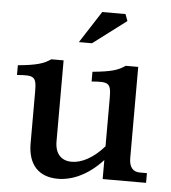

<svg xmlns="http://www.w3.org/2000/svg" viewBox="-53 -781 754 846"><g transform="rotate(5 324.0 -358.5)"><path d="M214 -148V-506H160C127 -484 98 -475 15 -467V-424C91 -430 101 -425 101 -358V-129C101 -34 150 16 234 16C295 16 366 -13 431 -84V0H623V-43H591C561 -43 544 -64 544 -101V-506H489C457 -484 428 -475 345 -467V-424C421 -430 431 -425 431 -358V-145C383 -90 332 -64 288 -64C242 -64 214 -93 214 -148ZM274 -592H332L479 -703L468 -733H365Z"/></g></svg>

Font: LT Superior Serif Semibold
Style: Regular
Weight: 600
Designer: Daniel Lyons
Foundry: LyonsType
Version: Version 2.120;FEAKit 1.0